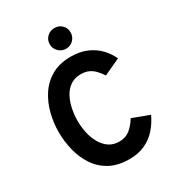

<svg xmlns="http://www.w3.org/2000/svg" viewBox="-216 -1039 1070 1174"><g transform="rotate(-30 319.5 -452.0)"><path d="M349.6 10.8Q268 10.8 211.8 -20.5Q155.5 -51.8 121.2 -104.1Q86.9 -156.3 71.5 -220.3Q56 -284.4 56 -350Q56 -412.1 71.8 -475.9Q87.6 -539.7 122.2 -593.2Q156.9 -646.8 213.1 -679.4Q269.2 -712 349.6 -712Q415.9 -712 464.8 -689.8Q513.8 -667.5 546.2 -632.3Q578.7 -597.1 595.4 -558.4L479.6 -504.6Q462.5 -530.3 444.5 -549.1Q426.5 -567.9 403.7 -578.1Q380.9 -588.4 349.6 -588.4Q304.7 -588.4 274 -566.6Q243.3 -544.9 225 -509.4Q206.7 -473.9 198.6 -432Q190.4 -390.2 190.4 -350Q190.4 -307.6 199.5 -265.6Q208.6 -223.5 228 -189.1Q247.4 -154.7 277.5 -133.9Q307.6 -113.2 349.6 -113.2Q394.4 -113.2 425.2 -138.2Q456 -163.3 480 -202.8L598.4 -158.4Q575.9 -109.8 541.9 -71.5Q507.9 -33.2 460.4 -11.2Q412.9 10.8 349.6 10.8ZM350.7 -767.6Q320.5 -767.6 298.8 -789.3Q277.1 -811 277.1 -841.2Q277.1 -871.9 298.8 -892.8Q320.5 -913.6 350.7 -913.6Q382.3 -913.6 403.3 -892.8Q424.3 -871.9 424.3 -841.2Q424.3 -811 403.3 -789.3Q382.3 -767.6 350.7 -767.6Z"/></g></svg>

Font: Overpass
Style: Regular
Weight: 400
Designer: Delve Withrington, Dave Bailey, Thomas Jockin
Foundry: Delve Fonts LLC
Version: Version 4.000